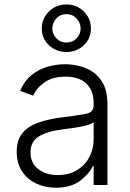

<svg xmlns="http://www.w3.org/2000/svg" viewBox="-20 -847 596 879"><path d="M235.8 12.4Q186.4 12.4 145.6 -6.9Q104.8 -26.3 80.6 -63Q56.5 -99.8 56.5 -152.3Q56.5 -206.3 83.1 -238.1Q109.7 -269.9 157.1 -286.2Q204.5 -302.6 266 -310Q334.9 -318.5 371.8 -325.5Q408.7 -332.4 408.7 -363.3V-376.1Q408.7 -432.2 375.5 -464.1Q342.3 -496.1 280.2 -496.1Q221.2 -496.1 184.1 -470.2Q147 -444.2 132.1 -409.1L72.1 -430.8Q90.6 -475.5 123.2 -502.3Q155.9 -529.1 196.4 -541Q236.9 -552.9 278.4 -552.9Q309.7 -552.9 343.4 -544.7Q377.1 -536.6 406.4 -516.5Q435.7 -496.4 453.8 -460.9Q471.9 -425.4 471.9 -370.4V0H408.7V-86.3H404.8Q387.8 -50.1 345.9 -18.8Q304 12.4 235.8 12.4ZM244.3 -45.5Q294.7 -45.5 331.7 -67.6Q368.6 -89.8 388.7 -127.1Q408.7 -164.4 408.7 -209.2V-288Q399.5 -279.1 373.9 -272.5Q348.4 -266 318.4 -261.7Q288.4 -257.5 266 -254.6Q196.7 -246.1 158.2 -222.7Q119.7 -199.2 119.7 -149.5Q119.7 -100.1 155.2 -72.8Q190.7 -45.5 244.3 -45.5ZM284.1 -609Q236.9 -609 204 -640.1Q171.2 -671.2 171.2 -716.3Q171.2 -761.7 204 -794.2Q236.9 -826.7 284.1 -826.7Q331.7 -826.7 364 -794.2Q396.3 -761.7 396.3 -716.3Q396.3 -671.2 364 -640.1Q331.7 -609 284.1 -609ZM284.1 -652.3Q312.5 -652.3 330.8 -671.9Q349.1 -691.4 349.1 -716.3Q349.1 -742.5 330.6 -762.4Q312.1 -782.3 284.1 -782.3Q256 -782.3 237.7 -762.3Q219.5 -742.2 219.5 -716.3Q219.5 -691.4 237.7 -671.9Q256 -652.3 284.1 -652.3Z"/></svg>

Font: Inter UI Light
Style: Regular
Weight: 300
Designer: Rasmus Andersson
Foundry: rsms
Version: 3.2;8d6f07862